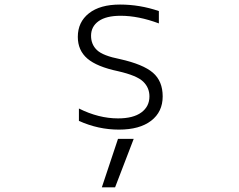

<svg xmlns="http://www.w3.org/2000/svg" viewBox="-20 -553 1040 835"><path d="M493.2 50.8H561.5L480.5 261.7H422.9ZM687.5 -133.8Q687.5 -66.4 637.2 -27.8Q586.9 10.7 497.1 10.7Q407.2 10.7 323.2 -27.3V-81.1Q409.2 -38.1 493.2 -38.1Q559.6 -38.1 594.7 -64Q629.9 -89.8 629.9 -133.8Q629.9 -171.9 602.5 -198.2Q575.2 -224.6 494.1 -243.2Q401.4 -262.7 359.9 -298.3Q318.4 -334 318.4 -392.6Q318.4 -457 366.7 -495.1Q415 -533.2 502 -533.2Q587.9 -533.2 670.9 -504.9V-451.2Q582 -484.4 504.9 -484.4Q441.4 -484.4 408.7 -460.9Q376 -437.5 376 -397.5Q376 -359.4 401.9 -335Q427.7 -310.5 502 -295.9Q602.5 -273.4 645 -236.8Q687.5 -200.2 687.5 -133.8Z"/></svg>

Font: GenEi Gothic M Light
Style: Regular
Weight: 300
Designer: o_tamon (Modified); [Source Han Sans]
Ryoko NISHIZUKA  (kana & ideographs); Paul D. Hunt (Latin, Greek & Cyrillic); Wenl
Version: Version 1.1a;Original Version 1.004